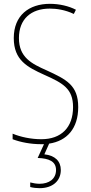

<svg xmlns="http://www.w3.org/2000/svg" viewBox="-20 -744 475 1004"><path d="M298 145C298 99 268 69 212 63L237 7C330 -7 389 -72 389 -184C389 -299 326 -329 224 -376C145 -411 79 -444 79 -545C79 -644 142 -699 240 -699C275 -699 320 -693 366 -671L377 -693C341 -712 291 -724 241 -724C131 -724 52 -663 52 -545C52 -429 123 -393 211 -353C310 -309 362 -280 362 -184C362 -77 300 -16 196 -16C142 -16 87 -28 46 -45V-16C88 0 141 10 195 10C200 10 205 10 210 10L177 82C236 84 273 100 273 145C273 192 236 217 187 217C171 217 153 214 138 210V234C153 238 171 240 187 240C254 240 298 203 298 145Z"/></svg>

Font: Noto Sans Gujarati Condensed Thin
Style: Regular
Weight: 100
Width: 3
Designer: Jelle Bosma - Monotype Design Team, Universal Thirst
Foundry: Monotype Imaging Inc.
Version: Version 2.106